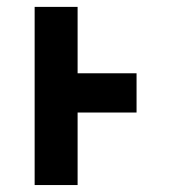

<svg xmlns="http://www.w3.org/2000/svg" viewBox="-20 -532 511 552"><path d="M372.6 -208.5H203.1V0H79.6V-512.2H203.1V-321.3H372.6Z"/></svg>

Font: Cadman
Style: Bold
Weight: 700
Designer: Paul James MIller
Foundry: High-Logic / Made with FontCreator
Version: Version 2.114;March 28, 2021;FontCreator 13.0.0.2683 64-bit